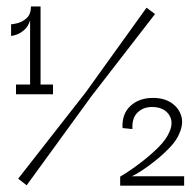

<svg xmlns="http://www.w3.org/2000/svg" viewBox="-20 -586 616 606"><path d="M75 -300.5V-521.5Q68.5 -501.2 55.5 -490.6Q42.5 -480 30.8 -476.2Q19 -472.5 15 -472.5V-509.3Q19.2 -509.2 34.2 -512.6Q49.3 -516 63.4 -528.1Q77.5 -540.2 77.8 -565.5H108V-300.5ZM30.5 -288.5V-319.2H147.3V-288.5ZM64.2 -1.2 37.3 -22 250.3 -294.2 442.5 -561.7 469.3 -541.7 267.8 -281.3ZM359.3 0V-28.5Q361.2 -29.2 381.4 -42.2Q401.7 -55.3 429 -76.4Q456.3 -97.5 480.3 -121.4Q504.3 -145.3 514.3 -168.7Q529.3 -201.2 512.8 -224.8Q496.2 -248.3 459.2 -248.3Q432 -248.3 414 -230.8Q396 -213.3 398 -178.7L366.7 -181.8Q364.3 -226.5 391.8 -251.8Q419.2 -277 462.8 -277Q497.5 -277 520.8 -261.4Q544.2 -245.8 551.9 -220.6Q559.7 -195.3 546.3 -165.3Q538 -143.8 516.7 -121.3Q495.3 -98.8 470.3 -78.8Q445.3 -58.7 424.2 -45.4Q403.2 -32.2 395.3 -29.7H561.2V0Z"/></svg>

Font: Darker Grotesque Light
Style: Regular
Weight: 300
Designer: Gabriel Lam
Foundry: TypeRant
Version: Version 1.000;gftools[0.9.28]